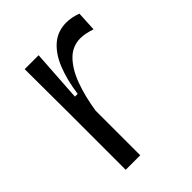

<svg xmlns="http://www.w3.org/2000/svg" viewBox="-160 -610 692 692"><g transform="rotate(-45 186.0 -263.5)"><path d="M74 0V-274L73 -514H144L131 -316H145Q154 -380 173 -427Q192 -474 223 -500.5Q254 -527 298 -527Q310 -527 324 -524.5Q338 -522 354 -516L350 -440Q335 -445 321 -448Q307 -451 294 -451Q253 -451 224 -421.5Q195 -392 176.5 -342Q158 -292 148 -228V0Z"/></g></svg>

Font: Bricolage Grotesque 36pt Light
Style: Regular
Weight: 300
Designer: Mathieu Triay
Foundry: Atelier Triay
Version: Version 1.001;gftools[0.9.33.dev8+g029e19f]